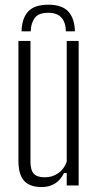

<svg xmlns="http://www.w3.org/2000/svg" viewBox="-20 -770 406 797"><path d="M180.5 -750.5Q237 -750.5 263.2 -722.5Q289.5 -694.5 291 -640H253.5Q253 -676.5 235 -696.8Q217 -717 180.5 -717Q140.5 -717 124.5 -695.8Q108.5 -674.5 107.5 -640H69.5Q71 -695 97.5 -722.8Q124 -750.5 180.5 -750.5ZM153.5 6.5Q103.5 6.5 80 -19.5Q56.5 -45.5 56.5 -103V-600H106.5V-99Q106.5 -64 120.2 -49Q134 -34 165.5 -34Q197.5 -34 221.8 -51Q246 -68 257 -99V-600H306.5V0H257V-51.5H245.5Q231 -22 207.5 -7.8Q184 6.5 153.5 6.5Z"/></svg>

Font: Big Shoulders Text Thin ExtraLight
Style: Regular
Weight: 250
Version: Version 2.002